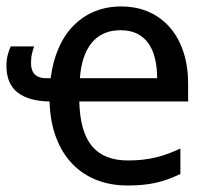

<svg xmlns="http://www.w3.org/2000/svg" viewBox="-41 -566 661 596"><path d="M355 9.8Q302.2 9.8 258.8 -7.3Q215.3 -24.4 183.3 -57.6Q151.4 -90.8 133.1 -139.4Q114.7 -188 112.8 -251Q47.9 -252 13.4 -279.1Q-21 -306.2 -21 -361.8Q-21 -380.9 -16.8 -396.2Q-12.7 -411.6 -7.8 -421.9H64.9Q62 -415 58.6 -400.9Q55.2 -386.7 55.2 -370.1Q55.2 -347.2 66.9 -335.2Q78.6 -323.2 103 -323.2H116.2Q123 -376 141.4 -417.5Q159.7 -459 188.2 -487.5Q216.8 -516.1 253.9 -531Q291 -545.9 335 -545.9Q383.3 -545.9 421.9 -528.6Q460.4 -511.2 487.3 -479.7Q514.2 -448.2 528.6 -404.1Q543 -359.9 543 -306.2V-251H205.1Q207.5 -156.7 244.6 -112.3Q281.7 -67.9 356 -67.9Q380.9 -67.9 402.1 -70.3Q423.3 -72.8 442.9 -77.4Q462.4 -82 481.2 -89.1Q500 -96.2 519 -105V-25.9Q499.5 -16.6 480.7 -9.8Q461.9 -2.9 442.1 1.5Q422.4 5.9 401.1 7.8Q379.9 9.8 355 9.8ZM333 -472.2Q276.9 -472.2 244.6 -434.1Q212.4 -396 207 -323.2H446.8Q446.8 -356.4 440.2 -384Q433.6 -411.6 419.9 -431.2Q406.2 -450.7 384.8 -461.4Q363.3 -472.2 333 -472.2Z"/></svg>

Font: WenQuanYi Micro Hei Mono
Style: Regular
Weight: 400
Foundry: Ascender Corporation
Version: Version 0.2.0-beta